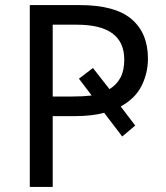

<svg xmlns="http://www.w3.org/2000/svg" viewBox="-20 -734 653 754"><path d="M561 -504Q561 -447 536 -397Q511 -347 454 -316L511 -241L460 -198L389 -291Q341 -278 274 -278H187V0H97V-714H293Q432 -714 496.5 -659Q561 -604 561 -504ZM187 -355H266Q287 -355 305 -356Q323 -357 340 -359L290 -425L345 -467L410 -384Q438 -401 453 -429Q468 -457 468 -500Q468 -637 282 -637H187Z"/></svg>

Font: Noto IKEA Latin
Style: Regular
Weight: 400
Designer: Monotype Design Team
Foundry: Monotype Imaging Inc.
Version: Version 1.0